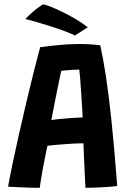

<svg xmlns="http://www.w3.org/2000/svg" viewBox="-20 -874 606 901"><path d="M166.5 7.5Q151.5 7.5 123 6.8Q94.5 6 65.2 4.5Q36 3 18 2Q24 -33.5 36.5 -94.2Q49 -155 65.8 -229.5Q82.5 -304 100.8 -382Q119 -460 136.8 -530.5Q154.5 -601 168.5 -652.5Q212.5 -658.5 260 -663Q307.5 -667.5 353.5 -667.5Q403 -667.5 450.5 -661.5Q463.5 -603 476.8 -517.8Q490 -432.5 503.2 -306.8Q516.5 -181 530 -1.5Q515 1 488.2 3Q461.5 5 432.5 6.2Q403.5 7.5 381 7.5Q379.5 -16.5 377.8 -55.2Q376 -94 374.2 -134.2Q372.5 -174.5 371.5 -201.5Q345 -201.5 309 -199.2Q273 -197 242.5 -194.2Q212 -191.5 202.5 -189.5Q190.5 -134 180.5 -79.2Q170.5 -24.5 166.5 7.5ZM221 -310.5Q234.5 -313 261.8 -315.8Q289 -318.5 318.5 -320.5Q348 -322.5 368 -323Q367.5 -335.5 365.5 -366.2Q363.5 -397 361.2 -433.8Q359 -470.5 356.5 -502Q354 -533.5 352 -547.5Q343 -547.5 325.2 -546.5Q307.5 -545.5 290.8 -544Q274 -542.5 267.5 -542Q263.5 -523 255.2 -484Q247 -445 237.8 -398.2Q228.5 -351.5 221 -310.5ZM181.5 -853.5Q192 -853 218.2 -842.5Q244.5 -832 276.8 -816Q309 -800 340 -781.5Q371 -763 392 -746L331.5 -707.5Q315 -716 285.8 -727Q256.5 -738 222.5 -749Q188.5 -760 155.8 -769.5Q123 -779 99 -784.5Q105 -792 129.2 -814Q153.5 -836 181.5 -853.5Z"/></svg>

Font: Grandstander SemiBold
Style: Regular
Weight: 600
Designer: Tyler Finck
Foundry: Etcetera Type Co
Version: Version 1.200; ttfautohint (v1.8.3)